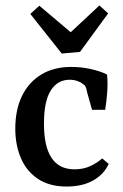

<svg xmlns="http://www.w3.org/2000/svg" viewBox="-20 -673 451 703"><path d="M36 -202Q36 -271 60.5 -321.5Q85 -372 131 -400Q177 -428 241 -428Q277 -428 313 -420Q349 -412 372 -400Q375 -368 372.5 -334.5Q370 -301 365 -271H317L299 -335Q297 -347 294 -354Q291 -361 284 -365Q276 -372 263 -376.5Q250 -381 235 -381Q191 -381 166 -342Q141 -303 141 -220Q141 -136 169 -94.5Q197 -53 253 -53Q286 -53 312 -65.5Q338 -78 354 -93L378 -73Q361 -35 321.5 -12.5Q282 10 224 10Q161 10 119 -18Q77 -46 56.5 -94Q36 -142 36 -202ZM376 -624 273 -483 206 -477 91 -622 124 -652 239 -555 344 -653Z"/></svg>

Font: Rasa Medium
Style: Regular
Weight: 500
Designer: Anna Giedrys (Yrsa+Rasa design), David Brezina (Yrsa art-direction, Rasa art-direction, design)
Foundry: Rosetta Type Foundry
Version: Version 2.004